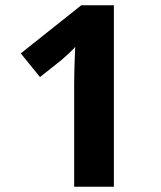

<svg xmlns="http://www.w3.org/2000/svg" viewBox="-20 -803 612 730"><path d="M413 -93H262V-483Q262 -500 262.5 -525Q263 -550 264 -576.5Q265 -603 266 -625Q261 -618 244.5 -602.5Q228 -587 214 -575L132 -510L59 -600L289 -783H413Z"/></svg>

Font: Noto Sans Kannada UI
Style: Regular
Weight: 400
Designer: Jelle Bosma - Monotype Design Team
Foundry: Monotype Imaging Inc.
Version: Version 2.006